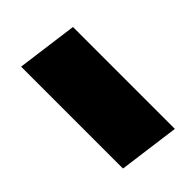

<svg xmlns="http://www.w3.org/2000/svg" viewBox="-23 -535 445 445"><g transform="rotate(45 199.5 -313.0)"><path d="M29 -238 49 -388H383L363 -238Z"/></g></svg>

Font: Fira Sans Black
Style: Italic
Weight: 900
Italic angle: -8°
Designer: Carrois Corporate & Edenspiekermann AG
Foundry: Carrois Corporate GbR & Edenspiekermann AG
Version: Version 4.203